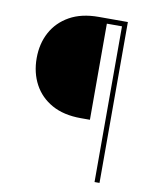

<svg xmlns="http://www.w3.org/2000/svg" viewBox="-82 -792 695 855"><g transform="rotate(10 265.0 -364.0)"><path d="M422.9 -704.1H335.9V-269.5H294.9Q217.3 -269.5 163.8 -299.3Q110.4 -329.1 82.5 -381.1Q54.7 -433.1 54.7 -499Q54.7 -564.5 82.5 -616Q110.4 -667.5 163.8 -697.5Q217.3 -727.5 294.9 -727.5H422.9ZM404.3 0V-727.5H426.8V0Z"/></g></svg>

Font: Inter 20pt Thin
Style: Regular
Weight: 250
Version: Version 4.001;git-66647c0bb